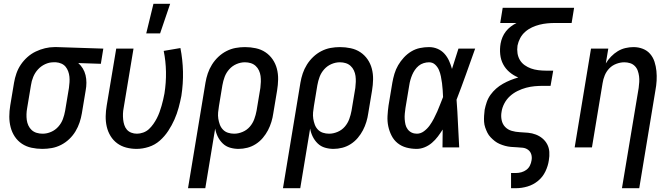

<svg xmlns="http://www.w3.org/2000/svg" viewBox="-20 -776 3540 1011"><path d="M203 8Q174 8 146 2Q118 -4 95.5 -19Q73 -34 58 -56.5Q43 -79 36 -106Q29 -133 29 -162Q29 -191 34 -221L54 -341Q58 -365 66.5 -389.5Q75 -414 89.5 -435.5Q104 -457 124 -475Q144 -493 168 -504.5Q192 -516 217 -522Q242 -528 266 -528H281L524 -520L511 -440L392 -444Q406 -432 416 -415.5Q426 -399 430.5 -380Q435 -361 435 -340.5Q435 -320 431 -299L411 -179Q407 -155 399 -131Q391 -107 377.5 -84.5Q364 -62 344.5 -43.5Q325 -25 301.5 -13Q278 -1 253 3.5Q228 8 203 8ZM205 -72Q227 -72 249 -81.5Q271 -91 287 -109Q303 -127 311 -148.5Q319 -170 323 -193L343 -313Q345 -328 346 -343Q347 -358 345.5 -372.5Q344 -387 339 -400.5Q334 -414 325.5 -424.5Q317 -435 303.5 -441Q290 -447 275 -448H261Q239 -448 217.5 -438Q196 -428 180 -410.5Q164 -393 155 -371Q146 -349 143 -327L123 -207Q120 -191 119.5 -175Q119 -159 121 -144Q123 -129 129.5 -115Q136 -101 147 -91Q158 -81 173 -76.5Q188 -72 204 -72Z M699 8Q671 8 644.5 1Q618 -6 597 -21.5Q576 -37 562 -60Q548 -83 542 -109.5Q536 -136 536.5 -164Q537 -192 542 -221L592 -520H683L631 -207Q628 -192 627.5 -177Q627 -162 628.5 -147Q630 -132 634.5 -118Q639 -104 648 -93.5Q657 -83 671 -77.5Q685 -72 701 -72Q717 -72 734 -78Q751 -84 764 -96Q777 -108 787.5 -123Q798 -138 806 -153.5Q814 -169 820 -185.5Q826 -202 830.5 -218Q835 -234 839 -250.5Q843 -267 846 -284Q855 -341 854 -397.5Q853 -454 842 -508L930 -523Q942 -462 943.5 -399Q945 -336 935 -271Q929 -240 920.5 -208.5Q912 -177 898.5 -146.5Q885 -116 866 -87Q847 -58 821.5 -35.5Q796 -13 763.5 -2.5Q731 8 699 8ZM750 -600 788 -756H876L823 -600Z M970 215 1062 -341Q1066 -365 1074 -389Q1082 -413 1096 -435.5Q1110 -458 1129.5 -476.5Q1149 -495 1172.5 -507Q1196 -519 1220.5 -523.5Q1245 -528 1270 -528Q1299 -528 1327 -522Q1355 -516 1377.5 -501Q1400 -486 1415.5 -463.5Q1431 -441 1438 -414Q1445 -387 1444.5 -358Q1444 -329 1439 -299L1419 -179Q1416 -157 1409 -134Q1402 -111 1391 -90Q1380 -69 1364 -50Q1348 -31 1327 -17.5Q1306 -4 1282.5 2Q1259 8 1236 8Q1213 8 1191 1.5Q1169 -5 1153 -20.5Q1137 -36 1127 -56Q1117 -76 1113 -99L1061 215ZM1213 -72Q1235 -72 1257.5 -81.5Q1280 -91 1295.5 -109Q1311 -127 1319 -149Q1327 -171 1331 -193L1351 -313Q1353 -329 1353.5 -345Q1354 -361 1352 -376Q1350 -391 1343.5 -405Q1337 -419 1326 -429Q1315 -439 1300.5 -443.5Q1286 -448 1270 -448H1269Q1247 -448 1225 -438.5Q1203 -429 1187 -411Q1171 -393 1163 -371.5Q1155 -350 1151 -327L1133 -218Q1130 -201 1128.5 -184Q1127 -167 1129.5 -151Q1132 -135 1137.5 -120Q1143 -105 1154 -93.5Q1165 -82 1180.5 -77Q1196 -72 1213 -72Z M1470 215 1562 -341Q1566 -365 1574 -389Q1582 -413 1596 -435.5Q1610 -458 1629.5 -476.5Q1649 -495 1672.5 -507Q1696 -519 1720.5 -523.5Q1745 -528 1770 -528Q1799 -528 1827 -522Q1855 -516 1877.5 -501Q1900 -486 1915.5 -463.5Q1931 -441 1938 -414Q1945 -387 1944.5 -358Q1944 -329 1939 -299L1919 -179Q1916 -157 1909 -134Q1902 -111 1891 -90Q1880 -69 1864 -50Q1848 -31 1827 -17.5Q1806 -4 1782.5 2Q1759 8 1736 8Q1713 8 1691 1.5Q1669 -5 1653 -20.5Q1637 -36 1627 -56Q1617 -76 1613 -99L1561 215ZM1713 -72Q1735 -72 1757.5 -81.5Q1780 -91 1795.5 -109Q1811 -127 1819 -149Q1827 -171 1831 -193L1851 -313Q1853 -329 1853.5 -345Q1854 -361 1852 -376Q1850 -391 1843.5 -405Q1837 -419 1826 -429Q1815 -439 1800.5 -443.5Q1786 -448 1770 -448H1769Q1747 -448 1725 -438.5Q1703 -429 1687 -411Q1671 -393 1663 -371.5Q1655 -350 1651 -327L1633 -218Q1630 -201 1628.5 -184Q1627 -167 1629.5 -151Q1632 -135 1637.5 -120Q1643 -105 1654 -93.5Q1665 -82 1680.5 -77Q1696 -72 1713 -72Z M2174 8Q2146 8 2120 1Q2094 -6 2074 -22Q2054 -38 2042 -61.5Q2030 -85 2024.5 -111Q2019 -137 2020.5 -165Q2022 -193 2026 -221L2046 -341Q2050 -364 2057 -387.5Q2064 -411 2076.5 -432.5Q2089 -454 2106.5 -473Q2124 -492 2145.5 -505Q2167 -518 2191 -523Q2215 -528 2239 -528Q2263 -528 2284 -519Q2305 -510 2320 -493.5Q2335 -477 2344.5 -456Q2354 -435 2360 -413Q2369 -440 2377 -466.5Q2385 -493 2394 -520H2482Q2458 -453 2434 -385.5Q2410 -318 2384 -251Q2389 -188 2391.5 -125.5Q2394 -63 2398 0H2310Q2311 -23 2310.5 -46.5Q2310 -70 2311 -94Q2299 -75 2285.5 -57Q2272 -39 2254.5 -24Q2237 -9 2216 -0.5Q2195 8 2174 8ZM2175 -72Q2195 -72 2212.5 -85Q2230 -98 2242.5 -115.5Q2255 -133 2264.5 -151.5Q2274 -170 2282.5 -189Q2291 -208 2298 -227Q2305 -246 2313 -265Q2312 -284 2311 -302Q2310 -320 2307.5 -338Q2305 -356 2301.5 -374Q2298 -392 2291 -408Q2284 -424 2271 -436Q2258 -448 2239 -448Q2225 -448 2210.5 -443.5Q2196 -439 2184.5 -429.5Q2173 -420 2164.5 -407.5Q2156 -395 2150.5 -382Q2145 -369 2141 -355Q2137 -341 2135 -327L2115 -207Q2113 -193 2111.5 -178Q2110 -163 2111 -148.5Q2112 -134 2115 -120.5Q2118 -107 2126.5 -95.5Q2135 -84 2147.5 -78Q2160 -72 2175 -72Z M2671 215V135H2697Q2711 135 2725.5 131Q2740 127 2752 118Q2764 109 2770.5 95.5Q2777 82 2779 68Q2782 52 2777.5 37Q2773 22 2761 13Q2749 4 2733.5 2Q2718 0 2702 -0.5Q2686 -1 2670 -2.5Q2654 -4 2639.5 -8Q2625 -12 2611 -18Q2597 -24 2585.5 -33Q2574 -42 2563.5 -53Q2553 -64 2546.5 -77Q2540 -90 2535 -104.5Q2530 -119 2529 -134.5Q2528 -150 2529 -166Q2530 -182 2532 -198Q2536 -218 2543 -238.5Q2550 -259 2563 -277Q2576 -295 2592.5 -309.5Q2609 -324 2628.5 -335Q2648 -346 2668 -354Q2688 -362 2709 -368Q2683 -379 2662.5 -396.5Q2642 -414 2629.5 -437.5Q2617 -461 2614 -489.5Q2611 -518 2616 -547Q2619 -564 2626 -580.5Q2633 -597 2644 -611Q2655 -625 2669.5 -636Q2684 -647 2700 -655H2614L2627 -735H3003L2990 -655H2903Q2882 -655 2861.5 -653Q2841 -651 2821 -646Q2801 -641 2781.5 -632Q2762 -623 2745.5 -608.5Q2729 -594 2719 -575Q2709 -556 2705 -536Q2702 -515 2705 -495.5Q2708 -476 2717.5 -460Q2727 -444 2742.5 -433Q2758 -422 2776 -415.5Q2794 -409 2814.5 -406.5Q2835 -404 2855 -404H2893L2879 -324H2841Q2818 -324 2795.5 -322Q2773 -320 2750.5 -314Q2728 -308 2705.5 -297Q2683 -286 2665 -269.5Q2647 -253 2635.5 -231Q2624 -209 2621 -187Q2617 -165 2621.5 -143.5Q2626 -122 2640 -107.5Q2654 -93 2674.5 -87Q2695 -81 2717 -80Q2739 -79 2760.5 -77Q2782 -75 2801.5 -67.5Q2821 -60 2836.5 -47Q2852 -34 2861.5 -16Q2871 2 2872.5 24Q2874 46 2870 68Q2866 97 2852 126.5Q2838 156 2813 176.5Q2788 197 2757.5 206Q2727 215 2697 215Z M3255 215 3343 -313Q3345 -328 3346 -344Q3347 -360 3345 -375Q3343 -390 3338 -404Q3333 -418 3322.5 -428.5Q3312 -439 3297.5 -443.5Q3283 -448 3267 -448Q3247 -448 3225.5 -440Q3204 -432 3188.5 -416Q3173 -400 3164.5 -379.5Q3156 -359 3153 -338L3097 0H3006L3092 -520H3183L3170 -442Q3181 -461 3197.5 -478Q3214 -495 3233 -506.5Q3252 -518 3273.5 -523Q3295 -528 3316 -528Q3342 -528 3365 -519Q3388 -510 3403.5 -492Q3419 -474 3426.5 -450.5Q3434 -427 3436.5 -402Q3439 -377 3437.5 -351Q3436 -325 3431 -299L3346 215Z"/></svg>

Font: Iosevka Curly Medium
Style: Italic
Weight: 500
Italic angle: -9°
Monospace: yes
Designer: Belleve Invis
Foundry: Belleve Invis
Version: Version 22.1.2; ttfautohint (v1.8.4)